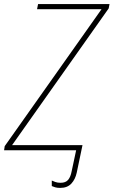

<svg xmlns="http://www.w3.org/2000/svg" viewBox="-40 -734 555 938"><path d="M254 184Q239 184 229.5 181Q220 178 213 175V148Q219 151 230 155Q241 159 256 159Q281 159 293 144.5Q305 130 310 103L332 0H-20L-17 -20L456 -689H141L146 -714H495L491 -693L19 -25H363L335 109Q328 142 308.5 163Q289 184 254 184Z"/></svg>

Font: Noto Sans SemiCondensed Thin
Style: Italic
Weight: 100
Width: 4
Italic angle: -12°
Designer: Monotype Design Team
Foundry: Monotype Imaging Inc.
Version: Version 2.013; ttfautohint (v1.8.4.7-5d5b)